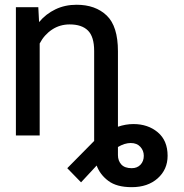

<svg xmlns="http://www.w3.org/2000/svg" viewBox="-20 -558 756 791"><path d="M295.5 -538.4Q373.2 -538.4 419.6 -494.1Q465.9 -449.9 465.9 -346.6V-35.9Q497.9 -46.9 529.8 -46.9Q589.5 -46.9 630 -13Q670.5 21 670.5 83.8Q670.5 140.3 629.6 176.7Q588.8 213.1 522.7 213.1Q460.9 213.1 426.5 187.3Q392 161.6 378.2 123.9L313.9 193.2L257.1 134.9L367.9 22.7V-348Q367.9 -406.6 342.5 -432Q317.1 -457.4 267 -457.4Q226.6 -457.4 194.4 -436.1Q162.3 -414.8 143.5 -378.9V0H45.5V-528.4H137.8L141 -467Q169 -500.7 208.3 -519.5Q247.5 -538.4 295.5 -538.4ZM465.9 81Q465.9 104.4 479.9 119.7Q494 134.9 522.7 134.9Q545.1 134.9 558.8 120.6Q572.4 106.2 572.4 83.8Q572.4 62.5 558.2 46.9Q544 31.2 518.5 31.2Q493.6 31.2 465.9 47.6Z"/></svg>

Font: Interface
Style: Regular
Weight: 400
Designer: Rasmus Andersson
Foundry: rsms
Version: Version 1.8